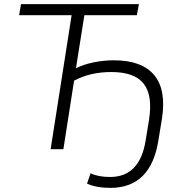

<svg xmlns="http://www.w3.org/2000/svg" viewBox="-20 -725 883 933"><path d="M516 188Q482 188 452.5 182.5Q423 177 403 167L420 117Q457 135 515 135Q660 135 688 -44L704 -142Q723 -261 678.5 -318Q634 -375 521 -375Q418 -375 340 -333L288 0H226L328 -651H73L82 -705H655L645 -651H390L349 -393Q383 -411 432.5 -421.5Q482 -432 533 -432Q669 -432 729 -360.5Q789 -289 767 -148L750 -45Q714 188 516 188Z"/></svg>

Font: Mulish Light
Style: Italic
Weight: 300
Italic angle: -9°
Designer: Vernon Adams
Foundry: Vernon Adams
Version: Version 3.603; ttfautohint (v1.8.3)